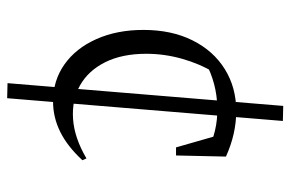

<svg xmlns="http://www.w3.org/2000/svg" viewBox="-154 -504 792 523"><g transform="rotate(90 241.5 -243.0)"><path d="M248 133 207 132 269 -619 310 -618ZM257 8Q200 8 156 -23Q112 -54 87 -110Q62 -166 62 -238Q62 -315 90.5 -372Q119 -429 169 -460Q219 -491 283 -491Q314 -491 345 -484Q376 -477 407 -463L394 -411Q339 -441 273 -439.5Q207 -438 150 -407L178 -431Q154 -391 140.5 -343Q127 -295 127 -246Q127 -180 150 -134Q173 -88 213 -65.5Q253 -43 304.5 -46.5Q356 -50 412 -83L417 -72Q379 -31 339.5 -11.5Q300 8 257 8ZM382 -327 343 -463H407L404 -327Z"/></g></svg>

Font: Piazzolla 24pt Light
Style: Regular
Weight: 300
Designer: Juan Pablo del Peral
Foundry: Huerta Tipografica
Version: Version 2.005